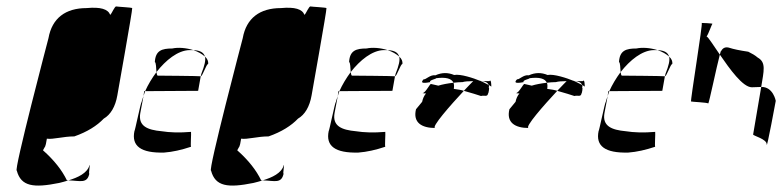

<svg xmlns="http://www.w3.org/2000/svg" viewBox="-20 -522 2420 594"><path d="M32 6C45 55 84 60 163 44C172 42 182 39 192 36H187C172 5 148 -26 113 -57C120 -72 120 -62 125 -93C144 -90 175 -100 210 -100C250 -114 280 -133 301 -155C322 -167 337 -192 343 -227C343 -228 391 -495 389 -497C387 -499 344 -501 340 -502C335 -504 326 -480 321 -476C314 -494 291 -501 248 -497C183 -497 141 -466 130 -404C130 -404 21 10 32 6ZM192 36C229 37 251 48 257 12C252 28 260 -18 257 -11C250 14 221 27 192 36Z M396 -117C386 -70 416 -48 488 -50C514 -52 541 -58 571 -68C569 -70 572 -109 571 -114C535 -111 505 -112 480 -116C436 -120 407 -132 414 -172L424 -225C422 -218 419 -212 418 -206C416 -208 397 -114 396 -117ZM601 -286C607 -286 618 -324 624 -324C625 -332 622 -340 614 -347C617 -336 613 -319 603 -294ZM429 -240 593 -241 601 -286C597 -287 474 -288 468 -288C466 -288 465 -293 464 -299C450 -280 438 -260 429 -240ZM578 -367C593 -362 605 -355 614 -347C610 -360 599 -366 578 -367ZM459 -330C463 -329 463 -311 464 -299C493 -336 530 -366 566 -367H578C556 -374 531 -376 513 -372C481 -372 461 -366 459 -330ZM424 -225 429 -240H426Z M633 6C646 55 685 60 764 44C773 42 783 39 793 36H788C773 5 749 -26 714 -57C721 -72 721 -62 726 -93C745 -90 776 -100 811 -100C851 -114 881 -133 902 -155C923 -167 938 -192 944 -227C944 -228 992 -495 990 -497C988 -499 945 -501 941 -502C936 -504 927 -480 922 -476C915 -494 892 -501 849 -497C784 -497 742 -466 731 -404C731 -404 622 10 633 6ZM793 36C830 37 852 48 858 12C853 28 861 -18 858 -11C851 14 822 27 793 36Z M997 -117C987 -70 1017 -48 1089 -50C1115 -52 1142 -58 1172 -68C1170 -70 1173 -109 1172 -114C1136 -111 1106 -112 1081 -116C1037 -120 1008 -132 1015 -172L1025 -225C1023 -218 1020 -212 1019 -206C1017 -208 998 -114 997 -117ZM1202 -286C1208 -286 1219 -324 1225 -324C1226 -332 1223 -340 1215 -347C1218 -336 1214 -319 1204 -294ZM1030 -240 1194 -241 1202 -286C1198 -287 1075 -288 1069 -288C1067 -288 1066 -293 1065 -299C1051 -280 1039 -260 1030 -240ZM1179 -367C1194 -362 1206 -355 1215 -347C1211 -360 1200 -366 1179 -367ZM1060 -330C1064 -329 1064 -311 1065 -299C1094 -336 1131 -366 1167 -367H1179C1157 -374 1132 -376 1114 -372C1082 -372 1062 -366 1060 -330ZM1025 -225 1030 -240H1027Z M1267 -184C1257 -143 1284 -126 1327 -126C1311 -126 1375 -198 1415 -241C1406 -244 1398 -245 1384 -247C1385 -255 1385 -261 1383 -266C1365 -264 1349 -261 1336 -257C1329 -259 1322 -260 1314 -262C1311 -266 1297 -234 1287 -234C1291 -233 1295 -233 1298 -233C1292 -226 1288 -217 1286 -207ZM1291 -277C1280 -266 1286 -263 1311 -268C1306 -274 1331 -278 1329 -280C1360 -284 1377 -279 1383 -266C1392 -267 1401 -268 1411 -268C1417 -270 1429 -271 1444 -271C1441 -268 1430 -257 1415 -241C1439 -234 1457 -229 1468 -225C1479 -228 1488 -221 1490 -233C1491 -231 1495 -253 1492 -250C1493 -253 1493 -257 1492 -259C1483 -264 1474 -268 1466 -272H1465C1446 -280 1404 -294 1385 -290C1366 -298 1347 -298 1327 -289C1311 -292 1296 -274 1291 -277ZM1470 -271C1481 -270 1489 -267 1492 -259C1495 -258 1497 -256 1500 -254C1500 -257 1500 -279 1494 -271ZM1500 -254Z M1556 -184C1546 -143 1573 -126 1616 -126C1600 -126 1664 -198 1704 -241C1695 -244 1687 -245 1673 -247C1674 -255 1674 -261 1672 -266C1654 -264 1638 -261 1625 -257C1618 -259 1611 -260 1603 -262C1600 -266 1586 -234 1576 -234C1580 -233 1584 -233 1587 -233C1581 -226 1577 -217 1575 -207ZM1580 -277C1569 -266 1575 -263 1600 -268C1595 -274 1620 -278 1618 -280C1649 -284 1666 -279 1672 -266C1681 -267 1690 -268 1700 -268C1706 -270 1718 -271 1733 -271C1730 -268 1719 -257 1704 -241C1728 -234 1746 -229 1757 -225C1768 -228 1777 -221 1779 -233C1780 -231 1784 -253 1781 -250C1782 -253 1782 -257 1781 -259C1772 -264 1763 -268 1755 -272H1754C1735 -280 1693 -294 1674 -290C1655 -298 1636 -298 1616 -289C1600 -292 1585 -274 1580 -277ZM1759 -271C1770 -270 1778 -267 1781 -259C1784 -258 1786 -256 1789 -254C1789 -257 1789 -279 1783 -271ZM1789 -254Z M1832 -117C1822 -70 1852 -48 1924 -50C1950 -52 1977 -58 2007 -68C2005 -70 2008 -109 2007 -114C1971 -111 1941 -112 1916 -116C1872 -120 1843 -132 1850 -172L1860 -225C1858 -218 1855 -212 1854 -206C1852 -208 1833 -114 1832 -117ZM2037 -286C2043 -286 2054 -324 2060 -324C2061 -332 2058 -340 2050 -347C2053 -336 2049 -319 2039 -294ZM1865 -240 2029 -241 2037 -286C2033 -287 1910 -288 1904 -288C1902 -288 1901 -293 1900 -299C1886 -280 1874 -260 1865 -240ZM2014 -367C2029 -362 2041 -355 2050 -347C2046 -360 2035 -366 2014 -367ZM1895 -330C1899 -329 1899 -311 1900 -299C1929 -336 1966 -366 2002 -367H2014C1992 -374 1967 -376 1949 -372C1917 -372 1897 -366 1895 -330ZM1860 -225 1865 -240H1862Z M2151 -451C2155 -451 2115 -208 2118 -208C2120 -207 2168 -205 2171 -202C2173 -199 2197 -316 2207 -353C2186 -383 2171 -408 2166 -409C2172 -417 2182 -447 2184 -448C2187 -450 2151 -451 2151 -451ZM2207 -353C2238 -308 2278 -252 2306 -252C2316 -252 2327 -253 2335 -253C2343 -303 2351 -329 2324 -344C2316 -351 2307 -356 2295 -362C2268 -366 2249 -370 2237 -374C2225 -378 2216 -374 2211 -364C2210 -365 2209 -360 2207 -353ZM2335 -253C2326 -199 2311 -110 2310 -106C2309 -102 2353 -92 2352 -75C2352 -58 2380 -210 2380 -210C2380 -210 2372 -254 2335 -253Z"/></svg>

Font: Arrow
Style: Ita
Weight: 400
Version: Version 0.23